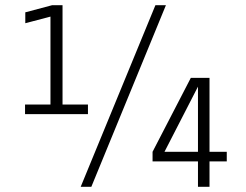

<svg xmlns="http://www.w3.org/2000/svg" viewBox="-20 -720 950 740"><path d="M76.5 -280V-317H174.5V-656L77.5 -630.5V-672.5L181 -700H221V-317H319V-280ZM291 0 579 -700H619.5L332 0ZM743 0V-98H568V-135L715.5 -420H787.5V-135H854V-98H787.5V0ZM614 -135H743V-388H744Z"/></svg>

Font: Trispace Thin ExtraLight
Style: Regular
Weight: 250
Version: Version 1.210